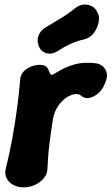

<svg xmlns="http://www.w3.org/2000/svg" viewBox="-20 -790 482 829"><path d="M81 19Q58 19 38.5 9Q19 -1 9 -19.5Q-1 -38 5 -62Q22 -131 33 -192Q44 -253 52.5 -314Q61 -375 67 -444Q68 -474 94.5 -492Q121 -510 151 -510Q169 -510 178 -503.5Q187 -497 191 -484Q195 -474 198.5 -469.5Q202 -465 208 -468Q216 -472 229 -480Q242 -488 261 -497Q280 -506 304 -512.5Q328 -519 358 -519Q368 -519 376.5 -518.5Q385 -518 392 -517Q423 -513 436.5 -487Q450 -461 429 -421Q421 -402 404 -387Q387 -372 367.5 -367.5Q348 -363 332 -375Q329 -379 323 -381.5Q317 -384 311 -384Q290 -384 268 -369.5Q246 -355 230.5 -331.5Q215 -308 209 -279Q203 -237 198 -203.5Q193 -170 190 -137.5Q187 -105 185 -64Q185 -40 169.5 -21Q154 -2 130.5 8.5Q107 19 81 19ZM230 -570Q205 -554 181.5 -560Q158 -566 147 -591V-593Q138 -615 146.5 -637Q155 -659 179 -673Q211 -692 242.5 -711Q274 -730 305 -755Q329 -774 357.5 -769.5Q386 -765 399 -740L402 -734Q411 -717 405.5 -692Q400 -667 384.5 -647Q369 -627 347 -621Q311 -613 282.5 -599.5Q254 -586 230 -570Z"/></svg>

Font: Winky Sans
Style: Bold Italic
Weight: 700
Italic angle: -8.97852°
Designer: Simon Atzbach
Foundry: typofactur
Version: Version 1.205